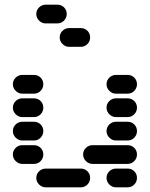

<svg xmlns="http://www.w3.org/2000/svg" viewBox="-20 -810 640 820"><path d="M435 -50Q435 -34 447 -22Q459 -10 475 -10H525Q542 -10 553.5 -22Q565 -34 565 -50Q565 -67 553.5 -78.5Q542 -90 525 -90H475Q459 -90 447 -78.5Q435 -67 435 -50ZM135 -50Q135 -34 147 -22Q159 -10 175 -10H325Q342 -10 353.5 -22Q365 -34 365 -50Q365 -67 353.5 -78.5Q342 -90 325 -90H175Q159 -90 147 -78.5Q135 -67 135 -50ZM335 -150Q335 -134 347 -122Q359 -110 375 -110H525Q542 -110 553.5 -122Q565 -134 565 -150Q565 -167 553.5 -178.5Q542 -190 525 -190H375Q359 -190 347 -178.5Q335 -167 335 -150ZM35 -150Q35 -134 47 -122Q59 -110 75 -110H125Q142 -110 153.5 -122Q165 -134 165 -150Q165 -167 153.5 -178.5Q142 -190 125 -190H75Q59 -190 47 -178.5Q35 -167 35 -150ZM435 -250Q435 -234 447 -222Q459 -210 475 -210H525Q542 -210 553.5 -222Q565 -234 565 -250Q565 -267 553.5 -278.5Q542 -290 525 -290H475Q459 -290 447 -278.5Q435 -267 435 -250ZM35 -250Q35 -234 47 -222Q59 -210 75 -210H125Q142 -210 153.5 -222Q165 -234 165 -250Q165 -267 153.5 -278.5Q142 -290 125 -290H75Q59 -290 47 -278.5Q35 -267 35 -250ZM435 -350Q435 -334 447 -322Q459 -310 475 -310H525Q542 -310 553.5 -322Q565 -334 565 -350Q565 -367 553.5 -378.5Q542 -390 525 -390H475Q459 -390 447 -378.5Q435 -367 435 -350ZM35 -350Q35 -334 47 -322Q59 -310 75 -310H125Q142 -310 153.5 -322Q165 -334 165 -350Q165 -367 153.5 -378.5Q142 -390 125 -390H75Q59 -390 47 -378.5Q35 -367 35 -350ZM435 -450Q435 -434 447 -422Q459 -410 475 -410H525Q542 -410 553.5 -422Q565 -434 565 -450Q565 -467 553.5 -478.5Q542 -490 525 -490H475Q459 -490 447 -478.5Q435 -467 435 -450ZM35 -450Q35 -434 47 -422Q59 -410 75 -410H125Q142 -410 153.5 -422Q165 -434 165 -450Q165 -467 153.5 -478.5Q142 -490 125 -490H75Q59 -490 47 -478.5Q35 -467 35 -450ZM235 -650Q235 -634 247 -622Q259 -610 275 -610H325Q342 -610 353.5 -622Q365 -634 365 -650Q365 -667 353.5 -678.5Q342 -690 325 -690H275Q259 -690 247 -678.5Q235 -667 235 -650ZM135 -750Q135 -734 147 -722Q159 -710 175 -710H225Q242 -710 253.5 -722Q265 -734 265 -750Q265 -767 253.5 -778.5Q242 -790 225 -790H175Q159 -790 147 -778.5Q135 -767 135 -750Z"/></svg>

Font: Matrix Sans Raster
Style: Regular
Weight: 400
Designer: Brad Neil
Version: Version 1.100